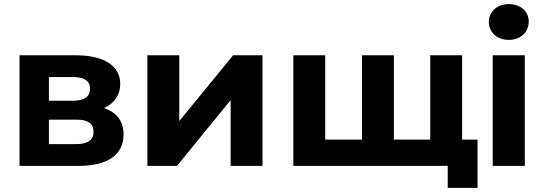

<svg xmlns="http://www.w3.org/2000/svg" viewBox="-20 -807 2648 934"><path d="M486 -281C536 -304 565 -345 565 -399C565 -487 485 -538 350 -538H75V0H362C510 0 581 -58 581 -153C581 -217 549 -260 486 -281ZM218 -432H336C390 -432 418 -414 418 -375C418 -337 390 -317 336 -317H218ZM218 -106V-225H352C409 -225 435 -206 435 -165C435 -125 406 -106 349 -106Z M697 0H841L1102 -320V0H1257V-538H1114L852 -218V-538H697Z M2228 -128V-538H2073V-128H1896V-538H1741V-128H1562V-538H1407V0H2158V107H2303V-128Z M2455 -613C2513 -613 2552 -651 2552 -703C2552 -751 2513 -787 2455 -787C2397 -787 2358 -749 2358 -700C2358 -651 2397 -613 2455 -613ZM2377 0H2533V-538H2377Z"/></svg>

Font: Talent SemiBold
Style: Bold
Weight: 700
Designer: Mike Powis
Version: Version 1.001;hotconv 1.0.109;makeotfexe 2.5.65596